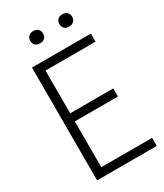

<svg xmlns="http://www.w3.org/2000/svg" viewBox="-224 -1003 934 1091"><g transform="rotate(-30 243.0 -458.0)"><path d="M134.5 -53H468V0H76.5V-740H463V-687H134.5V-406.5H417V-353.5H134.5ZM144 -876Q144 -894.5 155.5 -905.5Q167 -916.5 186 -916.5Q205 -916.5 216.5 -905.5Q228 -894.5 228 -876Q228 -857.5 216.5 -846.8Q205 -836 186 -836Q166.5 -836 155.2 -846.8Q144 -857.5 144 -876ZM334.5 -876Q334.5 -894.5 346 -905.5Q357.5 -916.5 376.5 -916.5Q395.5 -916.5 407 -905.5Q418.5 -894.5 418.5 -876Q418.5 -857.5 407 -846.8Q395.5 -836 376.5 -836Q357 -836 345.8 -846.8Q334.5 -857.5 334.5 -876Z"/></g></svg>

Font: Encode Sans Condensed Light
Style: Regular
Weight: 300
Width: 3
Designer: Multiple Designers
Foundry: Impallari Type
Version: Version 2.000